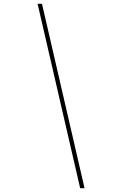

<svg xmlns="http://www.w3.org/2000/svg" viewBox="-20 -843 640 1006"><path d="M400 143 177 -823H200L423 143Z"/></svg>

Font: Iosevka Thin Extended Oblique
Style: Regular
Weight: 100
Width: 7
Italic angle: -9°
Monospace: yes
Designer: Belleve Invis
Foundry: Belleve Invis
Version: Version 32.5.0; ttfautohint (v1.8.4)